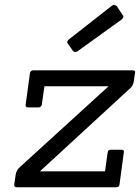

<svg xmlns="http://www.w3.org/2000/svg" viewBox="-20 -788 589 808"><path d="M492 -706 306 -572Q293 -565 286 -575L266 -604Q258 -613 271 -623L451 -764Q456 -768 460 -768L471 -763L496 -725Q504 -716 492 -706ZM468 0H51Q38 0 40 -12L46 -53Q49 -73 66 -87L437 -425H167L156 -348Q154 -336 141 -336H98Q86 -336 88 -348L106 -480Q108 -492 120 -492H538Q549 -492 549 -484Q549 -482 548 -480L543 -445Q540 -426 524 -413L148 -67H422L433 -146Q434 -158 447 -158H491Q504 -158 501 -146L483 -12Q482 0 468 0Z"/></svg>

Font: Sanchez
Style: Italic
Weight: 400
Designer: Daniel Hernández
Foundry: LatinoType
Version: Version 1.001